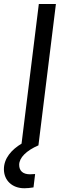

<svg xmlns="http://www.w3.org/2000/svg" viewBox="-86 -748 310 988"><path d="M39.1 220.7C52.7 220.7 69.8 219.2 86.4 216.3L94.7 147.5C85.9 148.4 76.7 148.9 68.4 148.9C32.2 148.9 12.7 131.3 12.7 100.1C12.7 64 48.8 27.3 111.8 0L201.7 -727.5H113.8L24.9 -8.8C-26.4 22 -65.9 66.4 -65.9 122.6C-65.9 180.2 -23.4 220.7 39.1 220.7Z"/></svg>

Font: Guggenheim Sans Display
Style: Italic
Weight: 400
Italic angle: -7°
Designer: Modified by Tom Baber under direction of Pentagram Design 2023
Foundry: rsms
Version: Version 1.001;Glyphs 3.1.2 (3151)